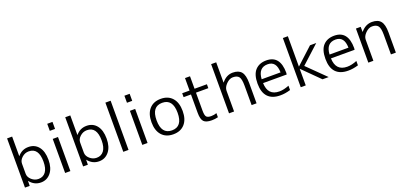

<svg xmlns="http://www.w3.org/2000/svg" viewBox="19 -1745 5766 2751"><g transform="rotate(-20 2902.5 -370.0)"><path d="M157.2 -750V-452.1H159.2Q223.6 -530.3 323.2 -530.3Q419.9 -530.3 476.6 -459.5Q533.2 -388.7 533.2 -259.8Q533.2 -134.8 474.6 -62.5Q416 9.8 323.2 9.8Q221.7 9.8 155.3 -74.2H153.3L152.3 0H80.1V-750ZM457 -259.8Q457 -469.7 306.6 -469.7Q248 -469.7 202.6 -428.7Q157.2 -387.7 157.2 -336.9V-182.6Q157.2 -130.9 203.1 -90.3Q249 -49.8 306.6 -49.8Q377.9 -49.8 417.5 -103Q457 -156.2 457 -259.8Z M692.4 0V-519.5H772.5V0ZM692.4 -642.6V-750H772.5V-642.6Z M1043.9 -750V-452.1H1045.9Q1110.4 -530.3 1210 -530.3Q1306.6 -530.3 1363.3 -459.5Q1419.9 -388.7 1419.9 -259.8Q1419.9 -134.8 1361.3 -62.5Q1302.7 9.8 1210 9.8Q1108.4 9.8 1042 -74.2H1040L1039.1 0H966.8V-750ZM1343.8 -259.8Q1343.8 -469.7 1193.4 -469.7Q1134.8 -469.7 1089.4 -428.7Q1043.9 -387.7 1043.9 -336.9V-182.6Q1043.9 -130.9 1089.8 -90.3Q1135.7 -49.8 1193.4 -49.8Q1264.6 -49.8 1304.2 -103Q1343.8 -156.2 1343.8 -259.8Z M1579.1 0V-750H1659.2V0Z M1869.1 0V-519.5H1949.2V0ZM1869.1 -642.6V-750H1949.2V-642.6Z M2166.5 -459Q2229.5 -530.3 2341.3 -530.3Q2453.1 -530.3 2516.1 -459Q2579.1 -387.7 2579.1 -259.8Q2579.1 -131.8 2516.1 -61Q2453.1 9.8 2341.3 9.8Q2229.5 9.8 2166.5 -61Q2103.5 -131.8 2103.5 -259.8Q2103.5 -387.7 2166.5 -459ZM2181.6 -259.8Q2181.6 -49.8 2341.8 -49.8Q2502 -49.8 2502 -259.8Q2502 -469.7 2341.8 -469.7Q2181.6 -469.7 2181.6 -259.8Z M2847.7 -690.4V-500H3036.1V-440.4H2847.7V-167Q2847.7 -94.7 2866.7 -72.3Q2885.7 -49.8 2939.5 -49.8Q2984.4 -49.8 3022.5 -64.5V-2Q2975.6 9.8 2926.8 9.8Q2838.9 9.8 2805.2 -26.9Q2771.5 -63.5 2771.5 -160.2V-440.4H2659.2V-500H2771.5V-690.4Z M3268.6 -750V-441.4H3270.5Q3341.8 -530.3 3438.5 -530.3Q3529.3 -530.3 3570.3 -479.5Q3611.3 -428.7 3611.3 -309.6V0H3536.1V-296.9Q3536.1 -397.5 3509.8 -432.1Q3483.4 -466.8 3418 -466.8Q3366.2 -466.8 3317.4 -417.5Q3268.6 -368.2 3268.6 -316.4V0H3191.4V-750Z M3797.9 -240.2Q3803.7 -47.9 3978.5 -47.9Q4046.9 -47.9 4127 -81.1V-14.6Q4044.9 10.7 3971.7 9.8Q3848.6 9.8 3784.7 -57.6Q3720.7 -125 3720.7 -259.8Q3720.7 -398.4 3782.2 -464.4Q3843.8 -530.3 3950.2 -530.3Q4160.2 -530.3 4161.1 -266.6Q4161.1 -257.8 4158.2 -240.2ZM3797.9 -298.8H4085.9Q4083 -471.7 3950.2 -471.7Q3807.6 -471.7 3797.9 -298.8Z M4361.3 -750V-288.1H4363.3L4615.2 -519.5H4710L4436.5 -269.5L4710.9 0H4617.2L4363.3 -252H4361.3V0H4285.2V-750Z M4833 -240.2Q4838.9 -47.9 5013.7 -47.9Q5082 -47.9 5162.1 -81.1V-14.6Q5080.1 10.7 5006.8 9.8Q4883.8 9.8 4819.8 -57.6Q4755.9 -125 4755.9 -259.8Q4755.9 -398.4 4817.4 -464.4Q4878.9 -530.3 4985.4 -530.3Q5195.3 -530.3 5196.3 -266.6Q5196.3 -257.8 5193.4 -240.2ZM4833 -298.8H5121.1Q5118.2 -471.7 4985.4 -471.7Q4842.8 -471.7 4833 -298.8Z M5387.7 -519.5 5388.7 -442.4H5390.6Q5462.9 -530.3 5562.5 -530.3Q5653.3 -530.3 5694.3 -479Q5735.4 -427.7 5735.4 -309.6V0H5660.2V-299.8Q5660.2 -398.4 5633.3 -434.1Q5606.4 -469.7 5542 -469.7Q5490.2 -469.7 5441.4 -421.4Q5392.6 -373 5392.6 -322.3V0H5315.4V-519.5Z"/></g></svg>

Font: Mgen+ 1c regular
Style: Regular
Weight: 400
Designer: [Source Han Sans]
Ryoko NISHIZUKA  (kana & ideographs); Paul D. Hunt (Latin, Greek & Cyrillic); Wenlong ZHANG  (bopomofo
Version: Version 1.059.20150602